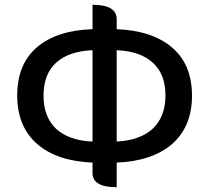

<svg xmlns="http://www.w3.org/2000/svg" viewBox="-20 -770 874 803"><path d="M468 13Q367 13 367 -46V-90Q218 -96 135 -168Q52 -241 52 -371Q52 -501 134 -572Q217 -643 367 -648V-750Q468 -750 468 -690V-648Q617 -642 700 -571Q783 -500 783 -370Q783 -241 700 -168Q617 -96 468 -90V13ZM162 -370Q162 -281 215 -231Q269 -182 367 -178V-560Q268 -556 215 -508Q162 -460 162 -370ZM468 -560V-178Q566 -183 619 -232Q672 -282 672 -371Q672 -460 619 -508Q566 -556 468 -560Z"/></svg>

Font: Swei Half Moon CJK TC
Style: Medium
Weight: 500
Version: Version 2.125